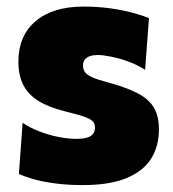

<svg xmlns="http://www.w3.org/2000/svg" viewBox="-20 -534 512 569"><path d="M225.5 14.5Q184 14.5 148.8 10.2Q113.5 6 85.2 -1.5Q57 -9 36 -18.5L47 -170Q68.5 -155.5 96.2 -144.8Q124 -134 152.8 -128.2Q181.5 -122.5 207 -122.5Q223.5 -122.5 235.8 -125.5Q248 -128.5 254.8 -136Q261.5 -143.5 261.5 -157Q261.5 -169 253 -176.2Q244.5 -183.5 224.8 -189.8Q205 -196 171 -204.5Q123 -216.5 93 -235.5Q63 -254.5 48.8 -282.8Q34.5 -311 34.5 -351.5Q34.5 -428 85.5 -471.2Q136.5 -514.5 228 -514.5Q269 -514.5 305.5 -509.5Q342 -504.5 371.8 -496.5Q401.5 -488.5 421.5 -480.5L410 -327Q387 -342 360 -351.8Q333 -361.5 308.8 -366.2Q284.5 -371 270 -371Q257 -371 247 -367.8Q237 -364.5 231.5 -357.5Q226 -350.5 226 -339.5Q226 -329 231.5 -320.8Q237 -312.5 252 -305.5Q267 -298.5 295.5 -291Q352 -276 386.2 -258.5Q420.5 -241 435.8 -215.5Q451 -190 451 -150.5Q451 -101 428 -64Q405 -27 355 -6.2Q305 14.5 225.5 14.5Z"/></svg>

Font: Commissioner Thin ExtraBold
Style: Regular
Weight: 800
Version: Version 1.000